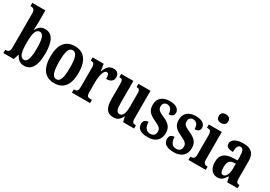

<svg xmlns="http://www.w3.org/2000/svg" viewBox="19 -1636 3547 2518"><g transform="rotate(30 1793.0 -377.0)"><path d="M328 10C434 10 494 -76 494 -269C494 -462 437 -547 333 -547C270 -547 232 -511 209 -461H205C208 -491 211 -549 211 -585V-760H13V-711H18C53 -711 81 -701 81 -644V-120C81 -58 49 -49 19 -49H13V0H171L196 -78H202C226 -26 265 10 328 10ZM291 -57C228 -57 210 -133 210 -270C210 -410 229 -482 290 -482C342 -482 364 -414 364 -271C364 -133 342 -57 291 -57Z M783 10C925 10 998 -81 998 -269C998 -457 918 -548 786 -548C644 -548 570 -457 570 -269C570 -81 651 10 783 10ZM785 -49C725 -49 703 -125 703 -269C703 -414 724 -488 784 -488C845 -488 866 -414 866 -269C866 -125 846 -49 785 -49Z M1051 0H1326V-49H1300C1268 -49 1246 -57 1246 -116V-276C1246 -364 1269 -462 1312 -462C1343 -462 1350 -435 1350 -380C1416 -380 1455 -407 1455 -462C1455 -512 1429 -547 1369 -547C1304 -547 1268 -504 1243 -434H1239L1223 -536H1055V-487H1058C1094 -487 1115 -478 1115 -419V-121C1115 -58 1091 -49 1054 -49H1051Z M1681 10C1738 10 1777 -14 1804 -75H1808L1827 0H1993V-49H1986C1955 -49 1932 -55 1932 -114V-536H1749V-487H1752C1783 -487 1803 -480 1803 -420V-223C1803 -129 1783 -67 1732 -67C1685 -67 1673 -112 1673 -207V-536H1488V-487H1491C1531 -487 1543 -475 1543 -417V-187C1543 -51 1585 10 1681 10Z M2205 10C2321 10 2384 -55 2384 -156C2384 -249 2332 -289 2246 -327C2171 -360 2148 -379 2148 -427C2148 -468 2173 -493 2212 -493C2258 -493 2291 -457 2291 -389C2343 -389 2367 -412 2367 -452C2367 -502 2324 -547 2223 -547C2118 -547 2048 -495 2048 -394C2048 -302 2093 -263 2190 -219C2257 -188 2284 -166 2284 -122C2284 -76 2262 -45 2207 -45C2149 -45 2114 -90 2114 -170C2074 -170 2040 -151 2040 -100C2040 -32 2087 10 2205 10Z M2599 10C2715 10 2778 -55 2778 -156C2778 -249 2726 -289 2640 -327C2565 -360 2542 -379 2542 -427C2542 -468 2567 -493 2606 -493C2652 -493 2685 -457 2685 -389C2737 -389 2761 -412 2761 -452C2761 -502 2718 -547 2617 -547C2512 -547 2442 -495 2442 -394C2442 -302 2487 -263 2584 -219C2651 -188 2678 -166 2678 -122C2678 -76 2656 -45 2601 -45C2543 -45 2508 -90 2508 -170C2468 -170 2434 -151 2434 -100C2434 -32 2481 10 2599 10Z M2943 -632C2983 -632 3016 -652 3016 -698C3016 -745 2983 -764 2943 -764C2902 -764 2872 -745 2872 -698C2872 -652 2902 -632 2943 -632ZM2816 0H3078V-49H3069C3035 -49 3012 -63 3012 -122V-536H2815V-487H2828C2861 -487 2883 -473 2883 -418V-121C2883 -63 2860 -49 2825 -49H2816Z M3256 10C3318 10 3342 -20 3378 -74H3386L3403 0H3560V-49H3557C3520 -49 3508 -65 3508 -120V-377C3508 -502 3449 -548 3334 -548C3237 -548 3163 -515 3163 -448C3163 -403 3197 -382 3269 -382C3269 -450 3284 -491 3323 -491C3365 -491 3378 -449 3378 -373V-317L3311 -314C3189 -309 3129 -260 3129 -152C3129 -41 3186 10 3256 10ZM3305 -54C3275 -54 3262 -89 3262 -147C3262 -222 3282 -260 3345 -265L3379 -268V-191C3379 -111 3350 -54 3305 -54Z"/></g></svg>

Font: Noto Serif Bengali ExtraCondensed
Style: Regular
Weight: 400
Width: 2
Designer: Juan Bruce, Universal Thirst, Indian Type Foundry and the Monotype Design Team.
Foundry: Monotype Imaging Inc.
Version: Version 2.003